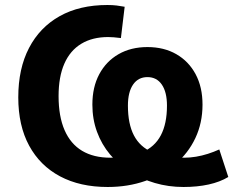

<svg xmlns="http://www.w3.org/2000/svg" viewBox="-20 -736 932 767"><path d="M410 11Q300 11 220 -31.5Q140 -74 96.5 -154Q53 -234 53 -347Q53 -462 96 -544.5Q139 -627 218.5 -671.5Q298 -716 409 -716Q430 -716 446 -714Q462 -712 478 -709L463 -584Q447 -586 434.5 -587Q422 -588 412 -588Q349 -588 304.5 -561Q260 -534 237 -481.5Q214 -429 214 -352Q214 -271 238 -216Q262 -161 308 -133.5Q354 -106 421 -106Q497 -106 547.5 -127.5Q598 -149 622.5 -195.5Q647 -242 647 -314Q647 -368 626.5 -398Q606 -428 569 -428Q532 -428 511.5 -398Q491 -368 491 -314Q491 -241 515 -195Q539 -149 589 -127.5Q639 -106 716 -106Q739 -106 763 -110Q787 -114 810.5 -121.5Q834 -129 856 -139L892 -29Q859 -9 813.5 1Q768 11 713 11Q653 11 598.5 -5Q544 -21 498.5 -50Q453 -79 419.5 -119Q386 -159 367.5 -209.5Q349 -260 349 -318Q349 -388 376.5 -439.5Q404 -491 453.5 -519.5Q503 -548 569 -548Q635 -548 684.5 -519.5Q734 -491 761.5 -439.5Q789 -388 789 -318Q789 -245 760.5 -184.5Q732 -124 680.5 -80.5Q629 -37 560 -13Q491 11 410 11Z"/></svg>

Font: Nunito Sans 11pt ExtraBold
Style: Regular
Weight: 800
Version: Version 3.101;gftools[0.9.27]